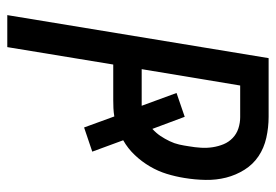

<svg xmlns="http://www.w3.org/2000/svg" viewBox="-138 -638 775 540"><g transform="rotate(90 250.0 -367.5)"><path d="M22 0 143 -735H308Q338 -735 367 -728.5Q396 -722 419 -706.5Q442 -691 457 -667Q472 -643 479 -615.5Q486 -588 485.5 -558Q485 -528 480 -498Q476 -473 468.5 -448.5Q461 -424 447.5 -401Q434 -378 415.5 -358.5Q397 -339 374 -326L406 -239L338 -216L307 -301Q295 -299 283.5 -298.5Q272 -298 261 -298H161L112 0ZM174 -378H277L241 -476L308 -499L342 -408Q354 -419 362 -431Q370 -443 376.5 -456.5Q383 -470 386 -483.5Q389 -497 391 -511Q394 -528 395 -545Q396 -562 393.5 -578Q391 -594 385 -608.5Q379 -623 367.5 -634Q356 -645 340.5 -650Q325 -655 309 -655H220Z"/></g></svg>

Font: Iosevka Medium Oblique
Style: Regular
Weight: 500
Italic angle: -9°
Monospace: yes
Designer: Belleve Invis
Foundry: Belleve Invis
Version: Version 32.5.0; ttfautohint (v1.8.4)